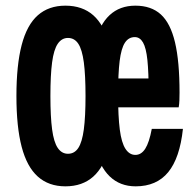

<svg xmlns="http://www.w3.org/2000/svg" viewBox="-20 -641 690 678"><path d="M211 17Q152 17 113.5 -17.5Q75 -52 56.5 -122.5Q38 -193 38 -302Q38 -411 56.5 -482Q75 -553 113.5 -587Q152 -621 211 -621Q271 -621 309.5 -587Q348 -553 366.5 -482Q385 -411 385 -302Q385 -193 366.5 -122.5Q348 -52 309.5 -17.5Q271 17 211 17ZM220 -98Q243 -98 256.5 -118.5Q270 -139 276 -184Q282 -229 282 -302Q282 -376 276 -421Q270 -466 256.5 -486.5Q243 -507 220 -507Q198 -507 184 -486.5Q170 -466 164 -421Q158 -376 158 -302Q158 -229 164 -184Q170 -139 184 -118.5Q198 -98 220 -98ZM459 17Q404 17 367.5 -18Q331 -53 313.5 -124.5Q296 -196 296 -307Q296 -415 313.5 -484.5Q331 -554 367 -587.5Q403 -621 458 -621Q514 -621 548 -590Q582 -559 598 -491.5Q614 -424 614 -314Q614 -301 613.5 -287Q613 -273 611 -262H362V-364H546L505 -313Q505 -386 500.5 -429Q496 -472 485 -491Q474 -510 456 -510Q434 -510 421 -490Q408 -470 402.5 -425.5Q397 -381 397 -307Q397 -230 403 -183.5Q409 -137 423 -115.5Q437 -94 458 -94Q479 -94 493 -116Q507 -138 516 -186H626Q615 -83 574 -33Q533 17 459 17Z"/></svg>

Font: Martian Mono SemiCondensed Medium
Style: Regular
Weight: 500
Width: 4
Designer: Roman Shamin
Foundry: Evil Martians
Version: Version 1.000